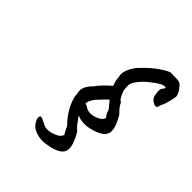

<svg xmlns="http://www.w3.org/2000/svg" viewBox="-168 -720 829 829"><g transform="rotate(45 246.5 -305.0)"><path d="M326 -303Q311 -320 299 -336Q290 -329 255 -291Q237 -268 237 -250L248 -247Q270 -228 305 -238.5Q340 -249 344 -271Q336 -273 326 -303ZM341 -363Q351 -341 373 -321Q409 -263 399.5 -233Q390 -203 331 -189Q289 -178 253 -193Q260 -181 265 -177Q278 -155 297 -140Q333 -79 323.5 -49.5Q314 -20 255 -9Q216 0 185.5 -9.5Q155 -19 142 -42.5Q129 -66 140 -74Q146 -75 156.5 -69.5Q167 -64 172 -62Q195 -48 229.5 -59.5Q264 -71 268 -90Q268 -91 260.5 -103.5Q253 -116 250 -125Q219 -156 200.5 -192Q182 -228 182 -254Q170 -290 209 -327Q228 -355 268 -389Q258 -412 258 -432Q247 -464 283 -513Q340 -577 400 -605Q447 -605 456 -602Q465 -599 477.5 -582.5Q490 -566 493 -550Q493 -543 487.5 -520Q482 -497 478.5 -489Q475 -481 472.5 -476Q470 -471 470 -469Q467 -450 449.5 -458Q432 -466 426 -480Q418 -512 423 -525Q440 -545 429 -545Q426 -545 423 -544Q411 -544 379 -520Q340 -492 320 -460Q311 -445 312 -433.5Q313 -422 313 -413Q313 -404 323 -384Q333 -364 341 -363Z"/></g></svg>

Font: Caveat
Style: Regular
Weight: 400
Designer: Pablo Impallari
Foundry: Creative Lab NY
Version: Version 1.096; ttfautohint (v1.3)